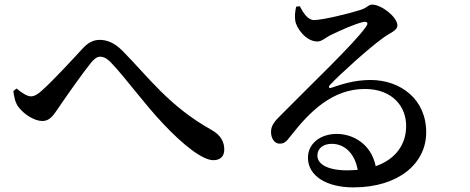

<svg xmlns="http://www.w3.org/2000/svg" viewBox="-20 -775 2040 833"><path d="M38 -380C41 -353 47 -328 60 -311C84 -279 129 -250 164 -250C196 -250 212 -275 235 -309C269 -359 340 -460 375 -503C390 -521 402 -529 414 -529C428 -529 443 -523 462 -503C528 -434 605 -325 690 -236C774 -147 858 -80 906 -80C937 -80 953 -98 953 -126C953 -157 940 -187 900 -210C713 -314 623 -442 511 -555C476 -590 444 -602 412 -602C384 -602 361 -589 338 -564C304 -527 215 -430 166 -386C145 -366 129 -357 114 -357C99 -357 75 -371 52 -391Z M1342 -688C1316 -688 1296 -718 1281 -748L1265 -746C1260 -724 1258 -705 1261 -685C1266 -653 1307 -595 1357 -595C1376 -595 1392 -611 1411 -621C1451 -641 1523 -673 1558 -680C1572 -682 1581 -676 1567 -658C1520 -589 1322 -401 1199 -276C1170 -248 1157 -230 1156 -206C1154 -174 1173 -152 1191 -152C1211 -151 1221 -158 1241 -185C1326 -294 1424 -389 1563 -389C1682 -389 1744 -313 1742 -225C1741 -152 1701 -86 1610 -54C1590 -152 1510 -194 1441 -194C1370 -194 1316 -152 1316 -91C1316 -11 1398 38 1513 38C1712 38 1828 -68 1829 -198C1831 -343 1719 -428 1587 -428C1514 -428 1456 -407 1417 -394C1408 -390 1403 -398 1412 -407C1453 -451 1580 -566 1640 -609C1674 -635 1704 -641 1704 -665C1704 -701 1635 -755 1595 -755C1577 -755 1576 -742 1544 -732C1494 -716 1380 -688 1342 -688ZM1532 -38C1517 -37 1502 -36 1486 -36C1401 -36 1357 -63 1357 -100C1357 -131 1382 -151 1419 -151C1475 -151 1519 -110 1532 -38Z"/></svg>

Font: Noto Serif JP SemiBold
Style: Regular
Weight: 600
Designer: Ryoko NISHIZUKA 西塚涼子 (kana & ideographs); Frank Grießhammer (Latin, Greek & Cyrillic); Wenlong ZHANG 张文龙 (bopomofo); San
Foundry: Adobe
Version: Version 2.001;hotconv 1.1.0;makeotfexe 2.6.0